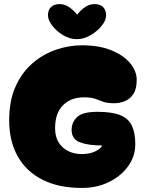

<svg xmlns="http://www.w3.org/2000/svg" viewBox="-20 -922 715 941"><path d="M379 -1Q267 -1 187.5 -41.5Q108 -82 66.5 -156.5Q25 -231 25 -332Q25 -429 56.5 -498.5Q88 -568 140 -612.5Q192 -657 255 -678.5Q318 -700 382 -700Q466 -700 526 -675.5Q586 -651 618 -612Q650 -573 650 -531Q650 -486 633.5 -461Q617 -436 591.5 -426Q566 -416 539 -416Q505 -416 485.5 -423.5Q466 -431 446 -438Q426 -445 392 -445Q327 -445 288.5 -406Q250 -367 250 -294Q250 -251 268 -223Q286 -195 315.5 -181Q345 -167 379 -167Q413 -167 435.5 -175.5Q458 -184 469 -194Q480 -204 480 -209Q413 -209 372 -224.5Q331 -240 331 -285Q331 -323 358 -348.5Q385 -374 458 -374Q529 -374 569.5 -357.5Q610 -341 626.5 -306Q643 -271 643 -215Q643 -155 607 -106Q571 -57 511 -28.5Q451 0 379 -1ZM272 -902Q297 -902 319.5 -886.5Q342 -871 358 -850Q374 -871 396 -886.5Q418 -902 443 -902Q470 -902 485 -887.5Q500 -873 500 -847Q500 -822 478 -795Q456 -768 423 -749Q390 -730 356 -730Q322 -730 289.5 -749.5Q257 -769 236 -796.5Q215 -824 215 -847Q215 -873 230 -887.5Q245 -902 272 -902Z"/></svg>

Font: Cherry Bomb One
Style: Regular
Weight: 400
Designer: satsuyako
Foundry: satsuyako
Version: Version 4.100; ttfautohint (v1.8.3)